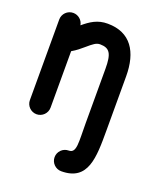

<svg xmlns="http://www.w3.org/2000/svg" viewBox="-129 -580 714 852"><g transform="rotate(20 228.0 -154.0)"><path d="M23.4 -440.9V-60.1C23.4 -33.2 45.4 -11.2 72.3 -11.2C99.1 -11.2 121.1 -33.2 121.1 -60.1V-326.7C142.6 -338.9 159.7 -353.5 173.3 -365.2C200.7 -388.7 213.9 -399.4 231.9 -399.4C276.9 -398.9 291 -377.9 291 -305.2V-49.8C291 43 299.3 91.3 261.7 91.3C234.9 91.3 212.9 113.3 212.9 140.1C212.9 167 234.9 189 261.7 189C388.7 189 388.7 78.6 388.7 -49.8V-305.2C388.7 -420.9 341.3 -496.6 232.9 -497.1C184.6 -497.6 152.8 -475.6 120.6 -448.7C116.7 -472.2 96.7 -489.7 72.3 -489.7C45.4 -489.7 23.4 -467.8 23.4 -440.9Z"/></g></svg>

Font: Velvelyne Book
Style: Bold
Weight: 700
Designer: Manon Van der Borght et Mariel Nils
Foundry: Velvetyne
Version: Version 1.070;Glyphs 3.3.1 (3343)